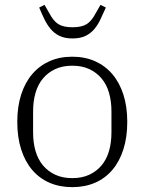

<svg xmlns="http://www.w3.org/2000/svg" viewBox="-20 -757 594 789"><path d="M277 -25Q317 -25 347 -39Q377 -53 397.5 -77.5Q418 -102 428 -136.5Q438 -171 438 -213V-299Q438 -341 428 -375.5Q418 -410 397.5 -434.5Q377 -459 347 -473Q317 -487 277 -487Q237 -487 207 -473Q177 -459 156.5 -434.5Q136 -410 126 -375.5Q116 -341 116 -299V-213Q116 -171 126 -136.5Q136 -102 156.5 -77.5Q177 -53 207 -39Q237 -25 277 -25ZM277 12Q225 12 183.5 -6Q142 -24 112.5 -58.5Q83 -93 67 -143Q51 -193 51 -256Q51 -319 67 -368.5Q83 -418 112.5 -452.5Q142 -487 183.5 -505.5Q225 -524 277 -524Q329 -524 370.5 -505.5Q412 -487 441.5 -452.5Q471 -418 487 -368.5Q503 -319 503 -256Q503 -193 487 -143Q471 -93 441.5 -58.5Q412 -24 370.5 -6Q329 12 277 12ZM278 -599Q246 -599 224.5 -609.5Q203 -620 188 -638Q173 -656 162 -679Q151 -702 141 -726L163 -737L182 -704Q199 -671 219.5 -658Q240 -645 278 -645Q316 -645 336.5 -658Q357 -671 374 -704L393 -737L415 -726Q404 -702 393.5 -679Q383 -656 368 -638Q353 -620 331.5 -609.5Q310 -599 278 -599Z"/></svg>

Font: IBM Plex Serif Light
Style: Regular
Weight: 300
Designer: Mike Abbink, Paul van der Laan, Pieter van Rosmalen
Foundry: Bold Monday
Version: Version 3.001